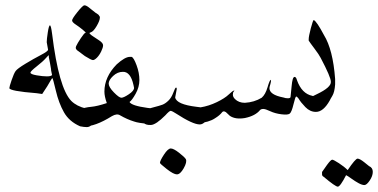

<svg xmlns="http://www.w3.org/2000/svg" viewBox="-20 -444 1416 719"><path d="M160 -258 155 -286Q155 -297 159 -323Q163 -349 167 -349Q171 -349 175 -318Q200 -114 247 -66Q267 -46 302.5 -37.5Q338 -29 338 -5Q338 10 327 21Q316 32 305.5 32Q295 32 280 29Q239 11 219.5 -23.5Q200 -58 189 -105Q178 -152 176 -151.5Q174 -151 157 -121L138 -92L117 -95Q16 -103 15 -114Q15 -119 23.5 -144Q32 -169 38.5 -178Q45 -187 75.5 -205.5Q106 -224 133 -238Q160 -252 160 -258ZM167 -209 164 -224Q162 -230 163 -237Q161 -237 151 -225.5Q141 -214 117.5 -195.5Q94 -177 94 -172Q94 -166 117 -162Q140 -158 155.5 -158Q171 -158 175 -163Q170 -185 171 -186Q170 -191 167 -209Z M298 -234 274 -252Q260 -260 265 -271Q270 -282 283 -301.5Q296 -321 300 -321Q304 -321 290 -332.5Q276 -344 263 -352.5Q250 -361 250 -367.5Q250 -374 270 -399Q290 -424 296 -424Q302 -424 309 -419Q316 -414 328 -404Q340 -394 345 -391.5Q350 -389 354 -381V-378Q354 -367 342 -346.5Q330 -326 320 -323Q314 -321 315 -319.5Q316 -318 319 -315Q322 -312 329 -307.5Q336 -303 351 -293Q366 -283 366 -274.5Q366 -266 359 -251.5Q352 -237 343 -228Q334 -219 328 -219Q322 -219 298 -234ZM294 29Q279 29 270 17.5Q261 6 261 -8Q261 -22 276 -34Q299 -42 321.5 -44Q344 -46 380 -58Q371 -83 371 -101Q371 -156 417 -203Q448 -231 466 -231H473Q481 -228 491.5 -199.5Q502 -171 502 -144.5Q502 -118 488 -93Q474 -68 465 -62Q473 -48 532 -40Q563 -37 566 -35Q580 -27 580 -11Q580 5 569 14Q561 20 546 20H539Q498 17 482 11Q456 3 430 -12Q418 -20 399 -9Q335 31 294 29ZM482 -115 480 -125Q469 -176 440 -175Q420 -175 403.5 -159.5Q387 -144 387 -131Q387 -118 406.5 -98Q426 -78 434.5 -78Q443 -78 462.5 -91Q482 -104 482 -115Z M642 -111 636 -79Q641 -53 716 -44Q744 -41 751 -36Q760 -30 760.5 -15.5Q761 -1 750 10.5Q739 22 728 22Q702 22 639 -19Q625 -28 620 -29Q615 -30 599 -12Q564 23 545.5 24Q527 25 518 16.5Q509 8 509 -3.5Q509 -15 511 -21.5Q513 -28 520 -31.5Q527 -35 552.5 -41.5Q578 -48 588.5 -52Q599 -56 610.5 -67Q622 -78 629 -97Q636 -116 639 -116Q642 -116 642 -111ZM579 166Q579 158 594 135Q609 112 619.5 112Q630 112 650.5 128Q671 144 676 152Q681 163 668 186Q655 209 642.5 209Q630 209 604.5 189Q579 169 579 166Z M857 -105Q859 -105 855.5 -101.5Q852 -98 852 -89.5Q852 -81 860 -73Q874 -59 897 -59Q932 -61 960 -78Q974 -90 982 -117.5Q990 -145 994 -145Q996 -140 992.5 -129Q989 -118 989 -114Q989 -89 1041 -79Q1049 -76 1058 -76Q1067 -76 1068 -80.5Q1069 -85 1072 -120.5Q1075 -156 1083 -156Q1089 -156 1092 -144Q1110 -93 1150 -85Q1172 -80 1182 -74Q1192 -68 1192 -55Q1192 -26 1163 -25Q1141 -25 1123.5 -43Q1106 -61 1098 -75Q1092 -83 1089 -82.5Q1086 -82 1079 -53Q1072 -24 1065 -18.5Q1058 -13 1034 -16Q1010 -19 992 -27.5Q974 -36 966 -36Q958 -36 954 -32Q936 -10 897 -2Q862 4 841 -10Q832 -19 826 -24Q817 -30 812 -24Q803 -12 785 -1Q763 14 720 18Q692 12 692 -10Q692 -38 731 -42Q762 -47 792 -61.5Q822 -76 837 -90.5Q852 -105 857 -105Z M1163 -25Q1149 -25 1139.5 -35Q1130 -45 1130 -54Q1130 -63 1131 -67Q1132 -71 1135 -74Q1138 -77 1141 -78Q1149 -83 1166 -91Q1221 -117 1219 -138Q1219 -155 1181 -227Q1175 -239 1158 -261.5Q1141 -284 1136 -292V-297Q1136 -308 1144 -338.5Q1152 -369 1155 -369Q1166 -364 1193 -313Q1227 -258 1235 -148V-128Q1233 -99 1224.5 -85Q1216 -71 1215 -68Q1191 -25 1163 -25ZM1276 212Q1254 255 1245 255Q1236 255 1192 218Q1186 215 1186 209V200Q1191 192 1205 173Q1219 154 1224 154Q1229 154 1249 167Q1269 180 1282 193Q1311 150 1319 150Q1327 150 1344 163.5Q1361 177 1362 178Q1376 184 1376 199.5Q1376 215 1364.5 232Q1353 249 1344.5 249Q1336 249 1323 242Q1310 235 1295.5 224.5Q1281 214 1276 212Z"/></svg>

Font: AMoshref-Naskh
Style: Naskh
Weight: 500
Version: Version 0.001